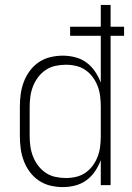

<svg xmlns="http://www.w3.org/2000/svg" viewBox="-20 -755 540 783"><path d="M236 8Q211 8 185.5 2Q160 -4 138.5 -18.5Q117 -33 101.5 -54Q86 -75 77 -99Q68 -123 64.5 -148.5Q61 -174 61 -200V-320Q61 -346 64.5 -371.5Q68 -397 77 -421Q86 -445 101.5 -466Q117 -487 138.5 -501.5Q160 -516 185.5 -522Q211 -528 236 -528Q262 -528 287 -521.5Q312 -515 332.5 -500Q353 -485 367.5 -463.5Q382 -442 391 -418V-609H266V-646H391V-735H431V-646H486V-609H431V0H391V-102Q382 -78 367.5 -56.5Q353 -35 332.5 -20Q312 -5 287 1.5Q262 8 236 8ZM249 -29Q270 -29 291 -34Q312 -39 329 -51Q346 -63 358.5 -80Q371 -97 378.5 -117Q386 -137 388.5 -158Q391 -179 391 -200V-320Q391 -341 388.5 -362Q386 -383 378.5 -403Q371 -423 358.5 -440Q346 -457 329 -469Q312 -481 291 -486Q270 -491 249 -491Q228 -491 206.5 -486.5Q185 -482 167 -470Q149 -458 136 -441Q123 -424 115 -404Q107 -384 104 -362.5Q101 -341 101 -320V-200Q101 -179 104 -157.5Q107 -136 115 -116Q123 -96 136 -79Q149 -62 167 -50Q185 -38 206.5 -33.5Q228 -29 249 -29Z"/></svg>

Font: Iosevka SS04 Extralight
Style: Regular
Weight: 200
Monospace: yes
Designer: Belleve Invis
Foundry: Belleve Invis
Version: Version 19.0.0; ttfautohint (v1.8.4)